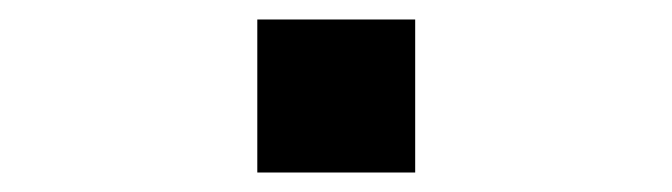

<svg xmlns="http://www.w3.org/2000/svg" viewBox="-20 -177 690 197"><path d="M244 0V-157H406V0Z"/></svg>

Font: Azeret Mono SemiBold
Style: Regular
Weight: 600
Designer: Martin Vácha
Foundry: Displaay
Version: Version 1.002